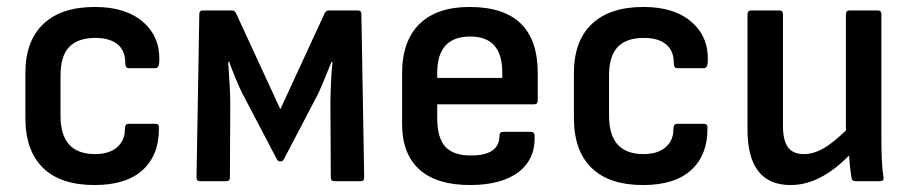

<svg xmlns="http://www.w3.org/2000/svg" viewBox="-20 -521 2617 552"><path d="M252 11Q154 11 103.5 -38.5Q53 -88 53 -182V-311Q53 -403 104.5 -452Q156 -501 253 -501Q341 -501 390.5 -458.5Q440 -416 438 -347Q438 -325 427 -325H350Q340 -325 340 -341Q340 -376 317.5 -394Q295 -412 254 -412Q204 -412 179 -386Q154 -360 154 -304V-188Q154 -78 253 -78Q294 -78 316.5 -97.5Q339 -117 339 -149Q339 -165 349 -165H427Q437 -165 437 -155Q438 -76 390.5 -32.5Q343 11 252 11Z M555 0Q545 0 545 -11L553 -480Q553 -491 563 -491H647Q655 -491 659 -482L786 -207L913 -482Q917 -491 925 -491H1009Q1019 -491 1019 -480L1027 -11Q1027 0 1017 0H942Q931 0 931 -11L930 -223Q930 -246 931.5 -281Q933 -316 936 -343H933Q923 -318 913.5 -295Q904 -272 896 -254L796 -63Q793 -57 786 -57Q779 -57 776 -63L676 -254Q667 -272 657.5 -295Q648 -318 639 -343H636Q638 -316 640 -281.5Q642 -247 642 -223L641 -11Q641 0 630 0Z M1331 11Q1236 11 1186 -33.5Q1136 -78 1136 -166V-310Q1136 -403 1186 -452Q1236 -501 1330 -501Q1526 -501 1526 -311V-232Q1526 -221 1515 -221H1237V-182Q1237 -125 1260 -99.5Q1283 -74 1334 -74Q1416 -74 1416 -131Q1416 -142 1427 -142H1506Q1516 -142 1517 -132Q1520 -64 1471 -26.5Q1422 11 1331 11ZM1237 -297H1424V-313Q1424 -416 1332 -416Q1237 -416 1237 -312Z M1829 11Q1731 11 1680.5 -38.5Q1630 -88 1630 -182V-311Q1630 -403 1681.5 -452Q1733 -501 1830 -501Q1918 -501 1967.5 -458.5Q2017 -416 2015 -347Q2015 -325 2004 -325H1927Q1917 -325 1917 -341Q1917 -376 1894.5 -394Q1872 -412 1831 -412Q1781 -412 1756 -386Q1731 -360 1731 -304V-188Q1731 -78 1830 -78Q1871 -78 1893.5 -97.5Q1916 -117 1916 -149Q1916 -165 1926 -165H2004Q2014 -165 2014 -155Q2015 -76 1967.5 -32.5Q1920 11 1829 11Z M2253 11Q2129 11 2129 -149V-480Q2129 -491 2140 -491H2221Q2231 -491 2231 -480V-160Q2231 -117 2245.5 -97.5Q2260 -78 2291 -78Q2318 -78 2346 -93.5Q2374 -109 2412 -146V-480Q2412 -491 2423 -491H2503Q2514 -491 2514 -480V-124Q2514 -96 2515 -67Q2516 -38 2520 -11Q2522 0 2509 0H2440Q2429 0 2428 -10Q2423 -41 2421 -74Q2338 11 2253 11Z"/></svg>

Font: Sofia Sans Extra Cond
Style: Bold
Weight: 700
Width: 1
Designer: Botio Nikoltchev, Ani Petrova
Foundry: lettersoup
Version: Version 4.100; ttfautohint (v1.8.3)